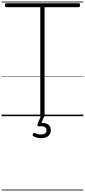

<svg xmlns="http://www.w3.org/2000/svg" viewBox="-20 -1468 1073 2426"><path d="M516 14Q489 14 489 -5V-1377H58Q51 -1377 46.5 -1383Q42 -1389 42 -1402Q42 -1416 46.5 -1421.5Q51 -1427 58 -1427H974Q983 -1427 987 -1422Q991 -1417 991 -1403Q991 -1389 987 -1383Q983 -1377 974 -1377H543V-5Q543 5 537 9.5Q531 14 516 14ZM499 278Q481 278 453.5 272.5Q426 267 402 253Q394 247 392.5 239.5Q391 232 396 223Q401 214 407 212Q413 210 422 214Q437 220 456 225.5Q475 231 496 231Q530 231 549 218Q568 205 568 177Q568 149 545.5 136.5Q523 124 479 129Q471 130 466 128.5Q461 127 457 122Q452 115 452.5 109Q453 103 457 94L497 -4H541L495 108L478 94Q516 83 548.5 89Q581 95 601.5 117Q622 139 622 177Q622 208 606.5 231Q591 254 563 266Q535 278 499 278ZM0 928H1033V938H0ZM0 -20H1033V0H0ZM0 -505H1033V-500H0ZM0 -1448H1033V-1438H0Z"/></svg>

Font: Playwrite ID Guides
Style: Regular
Weight: 400
Designer: Veronika Burian, José Scaglione
Foundry: TypeTogether
Version: Version 1.003